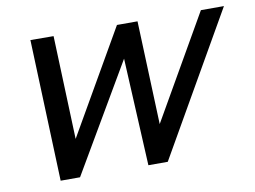

<svg xmlns="http://www.w3.org/2000/svg" viewBox="-64 -631 958 722"><g transform="rotate(-10 415.5 -270.0)"><path d="M112.6 0H186.6L427.1 -410.5L447.6 0H521.6L831.3 -540H743.3L516.4 -145L501.3 -540H422.8L195.4 -145L180.8 -540L92.4 -540.5Z"/></g></svg>

Font: Manrope
Style: MediumItalic
Weight: 500
Italic angle: -15°
Designer: Mikhail Sharanda
Foundry: Mikhail Sharanda
Version: Version 4.502;hotconv 1.0.109;makeotfexe 2.5.65596